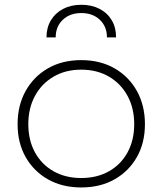

<svg xmlns="http://www.w3.org/2000/svg" viewBox="-20 -796 698 824"><path d="M328.5 8.5Q247.5 8.5 186 -26.2Q124.5 -61 90 -122Q55.5 -183 55.5 -263Q55.5 -343.5 90 -405.5Q124.5 -467.5 185.8 -502.8Q247 -538 328.5 -538Q410 -538 471.5 -502.8Q533 -467.5 567.5 -405.5Q602 -343.5 602 -263Q602 -183 567.5 -122Q533 -61 471.5 -26.2Q410 8.5 328.5 8.5ZM328.5 -32Q396.5 -32 447.8 -61Q499 -90 527.5 -142.2Q556 -194.5 556 -263Q556 -331.5 527.5 -384.2Q499 -437 447.8 -467Q396.5 -497 328.5 -497Q261 -497 209.8 -467Q158.5 -437 130 -384.2Q101.5 -331.5 101.5 -263Q101.5 -194.5 130 -142.2Q158.5 -90 209.8 -61Q261 -32 328.5 -32ZM478 -635.5Q478.5 -677 459.8 -708.8Q441 -740.5 407.2 -758Q373.5 -775.5 329 -775.5Q284.5 -775.5 250.8 -757.8Q217 -740 198.2 -708.5Q179.5 -677 179.5 -635.5H219Q219 -682 249.5 -711Q280 -740 329 -740Q378 -740 408.5 -711Q439 -682 439 -635.5Z"/></svg>

Font: Hepta Slab ExtraLight Light
Style: Regular
Weight: 300
Version: Version 1.100